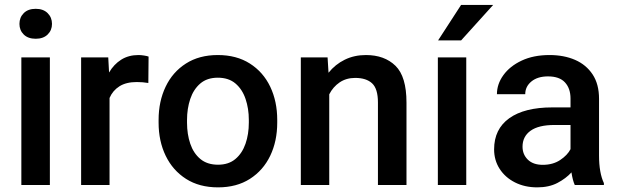

<svg xmlns="http://www.w3.org/2000/svg" viewBox="-20 -766 2563 795"><path d="M60.5 -667Q60.5 -693.8 78.4 -711.7Q96.2 -729.5 127.9 -729.5Q159.2 -729.5 177.2 -711.7Q195.3 -693.8 195.3 -667Q195.3 -640.6 177.2 -623Q159.2 -605.5 127.9 -605.5Q96.2 -605.5 78.4 -623Q60.5 -640.6 60.5 -667ZM186.5 -528.3V0H68.4V-528.3Z M595.2 -531.7 594.2 -422.4Q570.8 -426.3 546.4 -426.3Q502.4 -426.3 474.6 -408.7Q446.8 -391.1 433.6 -360.4V0H315.9V-528.3H428.2L431.6 -465.8Q451.2 -499.5 481.7 -518.8Q512.2 -538.1 553.2 -538.1Q564 -538.1 576.4 -536.1Q588.9 -534.2 595.2 -531.7Z M636.7 -258.3V-269.5Q636.7 -346.2 665.8 -407Q694.8 -467.8 749.8 -502.9Q804.7 -538.1 881.8 -538.1Q959.5 -538.1 1014.6 -502.9Q1069.8 -467.8 1098.9 -407Q1127.9 -346.2 1127.9 -269.5V-258.3Q1127.9 -181.6 1098.9 -121.1Q1069.8 -60.5 1014.9 -25.4Q960 9.8 882.8 9.8Q805.2 9.8 750.2 -25.4Q695.3 -60.5 666 -121.1Q636.7 -181.6 636.7 -258.3ZM754.4 -269.5V-258.3Q754.4 -210.4 767.8 -170.9Q781.2 -131.3 809.6 -107.7Q837.9 -84 882.8 -84Q926.8 -84 954.8 -107.7Q982.9 -131.3 996.6 -170.9Q1010.3 -210.4 1010.3 -258.3V-269.5Q1010.3 -316.4 996.8 -356.2Q983.4 -396 955.1 -420.2Q926.8 -444.3 881.8 -444.3Q837.4 -444.3 809.3 -420.2Q781.2 -396 767.8 -356.2Q754.4 -316.4 754.4 -269.5Z M1450.7 -443.4Q1413.6 -443.4 1386.2 -424.8Q1358.9 -406.2 1343.3 -375.5V0H1225.6V-528.3H1336.4L1340.3 -464.8Q1368.2 -499.5 1407.5 -518.8Q1446.8 -538.1 1495.1 -538.1Q1571.8 -538.1 1617.4 -493.7Q1663.1 -449.2 1663.1 -341.3V0H1544.9V-341.8Q1544.9 -398.4 1520.8 -420.9Q1496.6 -443.4 1450.7 -443.4Z M1910.6 -528.3V0H1793V-528.3ZM1793.9 -598.6 1889.2 -745.6H2022L1889.2 -598.6Z M2359.9 0Q2351.1 -19.5 2346.2 -52.2Q2323.2 -26.9 2288.1 -8.5Q2252.9 9.8 2204.6 9.8Q2152.8 9.8 2112.3 -10.7Q2071.8 -31.2 2048.8 -66.9Q2025.9 -102.5 2025.9 -147.5Q2025.9 -231.4 2088.6 -276.4Q2151.4 -321.3 2267.1 -321.3H2342.3V-357.9Q2342.3 -399.9 2319.3 -424.8Q2296.4 -449.7 2249 -449.7Q2206.1 -449.7 2180.4 -428.7Q2154.8 -407.7 2154.8 -376H2037.6Q2037.6 -418 2064.5 -455.1Q2091.3 -492.2 2140.1 -515.1Q2189 -538.1 2255.4 -538.1Q2314.9 -538.1 2361.1 -518.1Q2407.2 -498 2433.8 -457.8Q2460.4 -417.5 2460.4 -356.9V-122.1Q2460.4 -50.3 2480.5 -7.8V0ZM2227.5 -83.5Q2269.5 -83.5 2299.6 -103.5Q2329.6 -123.5 2342.3 -148.4V-248.5H2275.9Q2210 -248.5 2176.8 -224.6Q2143.6 -200.7 2143.6 -158.7Q2143.6 -126.5 2165.5 -105Q2187.5 -83.5 2227.5 -83.5Z"/></svg>

Font: Vazirmatn UI FD Medium
Style: Regular
Weight: 500
Designer: Saber Rastikerdar
Foundry: Saber Rastikerdar
Version: Version 33.003